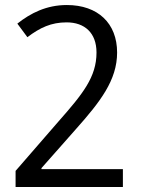

<svg xmlns="http://www.w3.org/2000/svg" viewBox="-20 -744 560 764"><path d="M469 0V-71H145V-75L281 -229C379 -339 446 -425 446 -535C446 -651 370 -724 246 -724C165 -724 102 -692 49 -650L89 -596C139 -634 184 -655 245 -655C317 -655 364 -613 364 -535C364 -437 309 -370 213 -261L42 -64V0Z"/></svg>

Font: Noto Sans Sinhala UI SemiCondensed
Style: Regular
Weight: 400
Width: 4
Designer: Jelle Bosma - Monotype Design Team
Foundry: Monotype Imaging Inc.
Version: Version 2.006